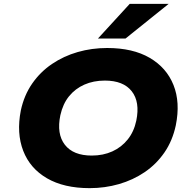

<svg xmlns="http://www.w3.org/2000/svg" viewBox="-20 -965 989 996"><path d="M445 11Q312 11 224 -40Q136 -91 100.5 -182.5Q65 -274 88 -392Q105 -471 147 -531.5Q189 -592 249.5 -633Q310 -674 383 -695Q456 -716 536 -716Q669 -716 756.5 -665Q844 -614 880 -524Q916 -434 892 -315Q875 -235 833 -174Q791 -113 730.5 -72Q670 -31 597 -10Q524 11 445 11ZM456 -158Q515 -158 562.5 -179.5Q610 -201 642.5 -241.5Q675 -282 687 -339Q707 -436 663.5 -491.5Q620 -547 524 -547Q465 -547 417.5 -526Q370 -505 338 -465.5Q306 -426 293 -367Q273 -270 316.5 -214Q360 -158 456 -158ZM488 -765 653 -945H855L631 -765Z"/></svg>

Font: Nunito Sans 7pt SemiExpanded Black
Style: Italic
Weight: 900
Width: 6
Italic angle: -9°
Designer: Vernon Adams
Foundry: Vernon Adams
Version: Version 3.101;gftools[0.9.27]